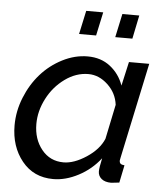

<svg xmlns="http://www.w3.org/2000/svg" viewBox="-53 -773 711 829"><g transform="rotate(5 303.0 -358.0)"><path d="M265.1 -624 287.1 -726.1H360.8L338.9 -624ZM421.9 -624 443.8 -726.1H517.1L496.1 -624ZM22 -207Q22 -268.6 45.9 -327.9Q69.8 -387.2 109.1 -431.6Q148.4 -476.1 201.9 -503.4Q255.4 -530.8 311 -530.8Q368.7 -530.8 408.9 -499.3Q449.2 -467.8 466.8 -418L490.2 -522H578.1L490.2 -107.9Q487.8 -95.7 487.8 -95.2Q487.8 -85.4 492.9 -81.3Q498 -77.1 509.8 -76.2L494.1 0Q463.9 3.9 459 3.9Q432.1 3.9 417 -8.5Q401.9 -21 401.9 -41Q401.9 -55.7 411.1 -98.1Q372.6 -48.3 317.1 -19.3Q261.7 9.8 208 9.8Q123 9.8 72.5 -52.7Q22 -115.2 22 -207ZM418 -183.1 449.2 -333Q442.9 -383.8 404.8 -419.4Q366.7 -455.1 320.8 -455.1Q267.1 -455.1 219 -420.2Q170.9 -385.3 143.1 -331.3Q115.2 -277.3 115.2 -221.2Q115.2 -155.3 151.4 -110.6Q187.5 -65.9 246.1 -65.9Q291.5 -65.9 345 -101.1Q398.4 -136.2 418 -183.1Z"/></g></svg>

Font: Rawline Medium
Style: Italic
Weight: 500
Italic angle: -12°
Designer: Matt McInerney, Pablo Impallari, Rodrigo Fuenzalida
Foundry: Matt McInerney, Pablo Impallari, Rodrigo Fuenzalida
Version: Version 4.020;PS 004.020;hotconv 1.0.88;makeotf.lib2.5.64775